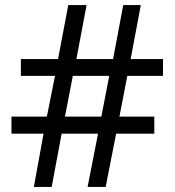

<svg xmlns="http://www.w3.org/2000/svg" viewBox="-20 -734 686 754"><path d="M480 -436H620V-502H493L533 -714H464L424 -502H280L320 -714H248L208 -502H62V-436H196L164 -276H25V-209H151L113 0H183L222 -209H365L324 0H395L436 -209H586V-276H449ZM235 -276 266 -436H409L378 -276Z"/></svg>

Font: Noto Sans Arabic
Style: Regular
Weight: 400
Designer: Monotype Design Team, Nadine Chahine, Nizar Qandah and Khaled Hosny
Foundry: Monotype Imaging Inc.
Version: Version 2.012